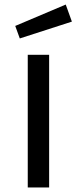

<svg xmlns="http://www.w3.org/2000/svg" viewBox="-20 -824 339 844"><path d="M67 -655 47 -710 269 -804 296 -729ZM102 0V-583H196V0Z"/></svg>

Font: Ruda Medium
Style: Regular
Weight: 500
Version: Version 2.001